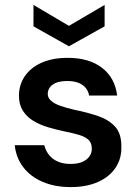

<svg xmlns="http://www.w3.org/2000/svg" viewBox="-20 -748 562 780"><path d="M268 12Q202 12 152.5 -9.5Q103 -31 74 -69.5Q45 -108 40 -158H160Q165 -137 178.5 -119.5Q192 -102 214 -92Q236 -82 267 -82Q296 -82 315 -90.5Q334 -99 343.5 -113Q353 -127 353 -143Q353 -167 340 -179.5Q327 -192 302.5 -199.5Q278 -207 243 -214Q209 -221 175.5 -231Q142 -241 115.5 -257Q89 -273 73 -298Q57 -323 57 -359Q57 -403 80.5 -438Q104 -473 148.5 -493Q193 -513 255 -513Q342 -513 394.5 -472.5Q447 -432 456 -360H342Q337 -388 314 -403.5Q291 -419 254 -419Q215 -419 194.5 -404.5Q174 -390 174 -366Q174 -351 187 -339Q200 -327 224 -318.5Q248 -310 282 -302Q337 -291 380 -276Q423 -261 448.5 -232.5Q474 -204 473 -150Q474 -103 449 -66Q424 -29 377.5 -8.5Q331 12 268 12ZM260 -560 116 -641V-728L260 -643L405 -728V-641Z"/></svg>

Font: DM Sans 17pt SemiBold
Style: Regular
Weight: 600
Version: Version 4.004;gftools[0.9.30]